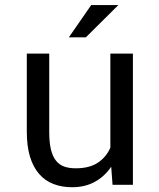

<svg xmlns="http://www.w3.org/2000/svg" viewBox="-20 -744 640 773"><path d="M427.7 -72.8Q401.4 -33.7 361.8 -12Q322.3 9.8 270.5 9.8Q229 9.8 195.3 -3.2Q161.6 -16.1 137.7 -43.5Q113.8 -70.8 100.8 -113Q87.9 -155.3 87.9 -214.4V-528.3H178.2V-213.4Q178.2 -170.4 185.1 -142.1Q191.9 -113.8 205.6 -96.9Q219.2 -80.1 239 -73.2Q258.8 -66.4 284.7 -66.4Q339.8 -66.4 373.8 -88.9Q407.7 -111.3 424.3 -149.4V-528.3H515.1V0H433.1ZM347.2 -723.6H456.5L325.7 -593.8H257.3Z"/></svg>

Font: TypoPRO Roboto Mono
Style: Regular
Weight: 400
Designer: Google
Version: Version 2.000986; 2015; ttfautohint (v1.3)